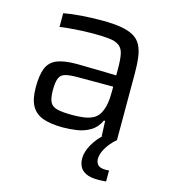

<svg xmlns="http://www.w3.org/2000/svg" viewBox="-108 -604 784 890"><g transform="rotate(15 284.5 -159.0)"><path d="M223 8Q167 8 129.5 -5Q92 -18 73.5 -50Q55 -82 55 -140Q55 -198 68.5 -231.5Q82 -265 116 -279Q150 -293 211 -293Q221 -293 242.5 -292.5Q264 -292 292 -291.5Q320 -291 348.5 -290.5Q377 -290 401 -289V-321Q401 -366 395.5 -391.5Q390 -417 373 -429.5Q356 -442 325.5 -445.5Q295 -449 245 -449Q223 -449 193 -447.5Q163 -446 134.5 -443.5Q106 -441 89 -438V-504Q127 -511 174.5 -514.5Q222 -518 273 -518Q327 -518 364.5 -511.5Q402 -505 425.5 -491Q449 -477 461 -454Q473 -431 477.5 -398Q482 -365 482 -321V0H409L406 -72H400Q384 -37 354.5 -19.5Q325 -2 290 3Q255 8 223 8ZM253 -59Q282 -59 307 -62.5Q332 -66 351 -76Q370 -86 381 -106Q392 -127 396.5 -151.5Q401 -176 401 -209V-235H231Q192 -235 171 -229Q150 -223 142.5 -204Q135 -185 135 -147Q135 -110 144 -91Q153 -72 178.5 -65.5Q204 -59 253 -59ZM444 200Q407 200 386 189.5Q365 179 356.5 161.5Q348 144 348 123Q348 91 369 54.5Q390 18 423 -10L482 0Q469 10 454 28Q439 46 429 66.5Q419 87 419 106Q419 123 429 134.5Q439 146 466 146Q469 146 473.5 146Q478 146 483 145V198Q473 199 463.5 199.5Q454 200 444 200Z"/></g></svg>

Font: Saira Thin
Style: Regular
Weight: 400
Version: Version 1.101